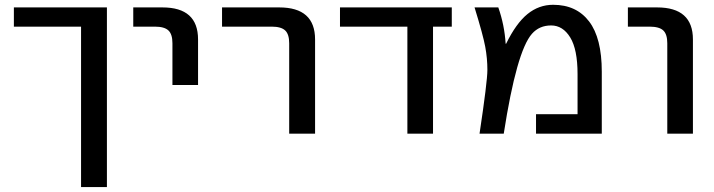

<svg xmlns="http://www.w3.org/2000/svg" viewBox="-20 -550 2937 790"><path d="M37.1 -440.4V-519.5H419.9V219.7H313.5V-440.4Z M528.3 -440.4V-519.5H648.4Q794.9 -519.5 794.9 -387.7V-200.2H689.5V-372.1Q689.5 -409.2 672.9 -424.8Q656.2 -440.4 617.2 -440.4Z M893.6 -440.4V-519.5H1128.9Q1276.4 -519.5 1276.4 -387.7V0H1169.9V-372.1Q1169.9 -409.2 1153.3 -424.8Q1136.7 -440.4 1097.7 -440.4Z M1378.9 -440.4V-519.5H1838.9V-440.4H1761.7V0H1656.2V-440.4Z M1932.6 -519.5H2030.3Q2055.7 -447.3 2060.5 -370.1H2062.5Q2103.5 -454.1 2150.4 -492.2Q2197.3 -530.3 2255.9 -530.3Q2351.6 -530.3 2403.8 -461.9Q2456.1 -393.6 2456.1 -254.9V0H2185.5V-80.1H2356.4V-245.1Q2356.4 -346.7 2326.2 -396Q2295.9 -445.3 2247.6 -445.3Q2199.2 -445.3 2168.9 -411.1Q2105.5 -339.8 2052.7 0H1953.1Q1985.4 -214.8 1985.4 -262.2Q1985.4 -309.6 1976.6 -357.4Q1967.8 -405.3 1932.6 -519.5Z M2563.5 -440.4V-519.5H2683.6Q2831.1 -519.5 2831.1 -387.7V0H2725.6V-372.1Q2725.6 -409.2 2709 -424.8Q2692.4 -440.4 2652.3 -440.4Z"/></svg>

Font: GenEi M Gothic v2 Medium
Style: Regular
Weight: 500
Version: Version 2.0